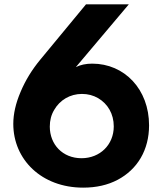

<svg xmlns="http://www.w3.org/2000/svg" viewBox="-20 -845 742 881"><path d="M361.5 16C422 16 474.5 4 520 -20C610.5 -68 664 -156.5 664 -270C664 -435 551.5 -553 403 -553C374.5 -553 348.5 -547.5 328 -537L571 -825H374.5L165 -571.5C126.5 -525 96.5 -476 74.5 -423.5C52 -371 41 -322 41 -276.5C41 -113 170.5 16 361.5 16ZM354 -119C267 -119 208.5 -182.5 208.5 -264C208.5 -292.5 215 -318 228.5 -340.5C254.5 -386 301.5 -414 356 -414C383.5 -414 408 -407.5 430.5 -394.5C474.5 -368.5 502 -322.5 502 -265C502 -181 439 -119 354 -119Z"/></svg>

Font: Spartan
Style: Bold
Weight: 700
Designer: Matt Bailey, Mirko Velimirovic
Foundry: Matt Bailey
Version: Version 1.003